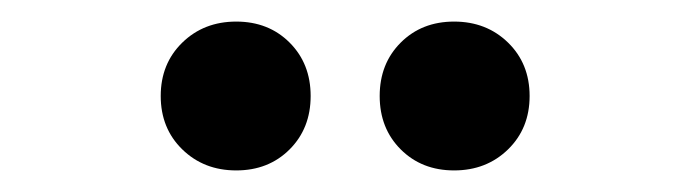

<svg xmlns="http://www.w3.org/2000/svg" viewBox="-20 -770 640 178"><path d="M129 -681Q129 -711 149 -730.5Q169 -750 199 -750Q229 -750 248.5 -730.5Q268 -711 268 -681Q268 -651 248.5 -631.5Q229 -612 199 -612Q169 -612 149 -631.5Q129 -651 129 -681ZM332 -681Q332 -711 351.5 -730.5Q371 -750 401 -750Q431 -750 451 -730.5Q471 -711 471 -681Q471 -651 451 -631.5Q431 -612 401 -612Q371 -612 351.5 -631.5Q332 -651 332 -681Z"/></svg>

Font: CMG Sans
Style: Bold
Weight: 700
Designer: Julieta Ulanovsky
Foundry: Julieta Ulanovsky
Version: Version 7.200